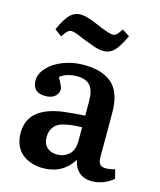

<svg xmlns="http://www.w3.org/2000/svg" viewBox="-115 -842 780 938"><g transform="rotate(15 275.0 -372.5)"><path d="M330.1 -615.2Q309.1 -615.2 287.6 -621.8Q266.1 -628.4 210 -650.9Q169.9 -668.9 154.8 -668.9Q143.6 -668.9 135.3 -661.6Q127 -654.3 110.8 -630.9L75.2 -657.2Q102.1 -716.3 124.3 -737.5Q146.5 -758.8 176.8 -758.8Q207.5 -758.8 266.1 -732.9Q332 -704.1 352.1 -704.1Q363.3 -704.1 370.8 -711.2Q378.4 -718.3 394 -741.2L431.2 -716.8Q404.3 -659.2 382.1 -637.2Q359.9 -615.2 330.1 -615.2ZM190.9 14.2Q161.1 14.2 135.3 6.1Q109.4 -2 88.1 -18.1Q66.9 -34.2 54.4 -61.8Q42 -89.4 42 -125Q42 -252 211.9 -276.9Q276.4 -284.7 325.2 -287.1V-359.9Q325.2 -415 304 -439Q282.7 -462.9 237.8 -462.9Q184.6 -462.9 151.9 -436Q176.8 -392.6 176.8 -379.9Q176.8 -359.9 160.2 -344.5Q143.6 -329.1 109.9 -329.1Q77.6 -329.1 61.8 -345.5Q45.9 -361.8 45.9 -389.2Q45.9 -424.8 75 -456.3Q104 -487.8 152.1 -506.3Q200.2 -524.9 253.9 -524.9Q298.8 -524.9 332.5 -515.9Q366.2 -506.8 393.6 -485.8Q420.9 -464.8 435.1 -426.8Q449.2 -388.7 449.2 -334V-108.9Q449.2 -77.1 468 -68.1Q486.8 -59.1 534.2 -71.8L545.9 -26.9Q524.4 -7.8 495.8 3.2Q467.3 14.2 439 14.2Q398.9 14.2 374 -7.6Q349.1 -29.3 341.8 -67.9Q290 14.2 190.9 14.2ZM240.2 -67.9Q274.9 -67.9 300 -89.8Q325.2 -111.8 325.2 -159.2V-228Q282.2 -228 244.1 -220.2Q207 -213.9 188.5 -192.4Q169.9 -170.9 169.9 -139.2Q169.9 -104 189.2 -85.9Q208.5 -67.9 240.2 -67.9Z"/></g></svg>

Font: Literata Book SemiBold
Style: Regular
Weight: 600
Designer: Latin by Veronika Burian and Jose Scaglione. Greek by Irene Vlachou. Cyrillic by Vera Evstafieva
Foundry: TypeTogether
Version: Version 2.003;PS 002.003;hotconv 1.0.88;makeotf.lib2.5.64775